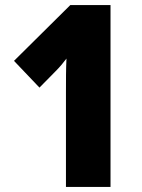

<svg xmlns="http://www.w3.org/2000/svg" viewBox="-20 -800 559 754"><path d="M414 -66V-780H256L35 -561L135 -456L199 -521C216 -538 229 -554 241 -570C239 -530 239 -483 239 -435V-66Z"/></svg>

Font: Noto Sans Malayalam UI Condensed Black
Style: Regular
Weight: 900
Width: 3
Designer: Jelle Bosma - Monotype Design Team
Foundry: Monotype Imaging Inc.
Version: Version 2.104